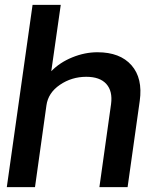

<svg xmlns="http://www.w3.org/2000/svg" viewBox="-20 -770 636 790"><path d="M381 -555Q474 -555 521 -501.5Q568 -448 555 -355L505 0H389L437 -342Q444 -395 417.5 -424.5Q391 -454 335 -454Q275 -454 226.5 -421Q178 -388 171 -336L124 0H8L114 -750H230L191 -477Q226 -513 277.5 -534Q329 -555 381 -555Z"/></svg>

Font: Oakes Grotesk Medium
Style: Italic
Weight: 500
Italic angle: -8°
Designer: Samuel Oakes
Foundry: Samuel Oakes
Version: Version 1.000;PS 001.000;hotconv 1.0.88;makeotf.lib2.5.64775